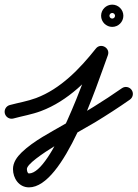

<svg xmlns="http://www.w3.org/2000/svg" viewBox="-46 -482 593 828"><path d="M11.8 29C11.8 29 11.8 29 11.8 29C51.5 18.2 91.7 11.6 130.5 -2.9C247.2 -46.6 338.5 -139.7 414.5 -235.3C425 -248.5 415 -263.7 400.9 -271.6C386.9 -279.5 368.7 -280.2 362.9 -264.4C326.1 -165.3 176.8 266 79 266C71.7 266 70 251.9 70 247C70 206.3 318.2 73.3 363.8 45.5C414.9 14.4 465.2 -18.1 514.2 -52.4C527.8 -62 531.1 -80.7 521.6 -94.2C512 -107.8 493.3 -111.1 479.8 -101.6C479.8 -101.6 479.8 -101.6 479.8 -101.6C401.1 -46.4 319 3.2 236 51.6C173.2 88.3 99.7 124.7 47 175.6C27.4 194.6 10 218.5 10 247C10 287 35.7 326 79 326C230.2 326 371.1 -113.9 419.1 -243.6C425 -259.4 417.3 -273.2 405.6 -279.9C393.8 -286.5 378 -285.9 367.5 -272.7C298.7 -186 215.5 -98.8 109.5 -59.1C72.5 -45.3 34 -39.2 -3.8 -29C-19.8 -24.6 -29.3 -8.2 -25 7.8C-20.6 23.8 -4.2 33.3 11.8 29ZM429.5 -422.5C433.3 -426.3 439.1 -426 438 -426C436.9 -426 442.7 -426.3 446.5 -422.5C450.3 -418.7 450 -412.9 450 -414C450 -415.1 450.3 -409.3 446.5 -405.5C442.7 -401.7 436.9 -402 438 -402C439.1 -402 433.3 -401.7 429.5 -405.5C425.7 -409.3 426 -415.1 426 -414C426 -412.9 425.7 -418.7 429.5 -422.5ZM390 -414C390 -387.6 411.6 -366 438 -366C464.4 -366 486 -387.6 486 -414C486 -440.4 464.4 -462 438 -462C411.6 -462 390 -440.4 390 -414Z"/></svg>

Font: FRB American Cursive
Style: Bold Italic
Weight: 700
Italic angle: -25°
Version: Version 2.0;Modular Font Editor K font №1